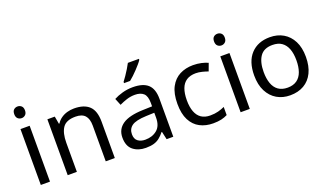

<svg xmlns="http://www.w3.org/2000/svg" viewBox="-75 -1244 2929 1731"><g transform="rotate(-20 1390.0 -378.0)"><path d="M173 -536V0H85V-536ZM130 -737Q150 -737 165.5 -723.5Q181 -710 181 -681Q181 -653 165.5 -639Q150 -625 130 -625Q108 -625 93 -639Q78 -653 78 -681Q78 -710 93 -723.5Q108 -737 130 -737Z M601 -546Q697 -546 746 -499.5Q795 -453 795 -349V0H708V-343Q708 -408 679 -440Q650 -472 588 -472Q499 -472 465 -422Q431 -372 431 -278V0H343V-536H414L427 -463H432Q450 -491 476.5 -509.5Q503 -528 535 -537Q567 -546 601 -546Z M1164 -545Q1262 -545 1309 -502Q1356 -459 1356 -365V0H1292L1275 -76H1271Q1248 -47 1223.5 -27.5Q1199 -8 1167.5 1Q1136 10 1091 10Q1018 10 970 -28.5Q922 -67 922 -149Q922 -229 985 -272.5Q1048 -316 1179 -320L1270 -323V-355Q1270 -422 1241 -448Q1212 -474 1159 -474Q1117 -474 1079 -461.5Q1041 -449 1008 -433L981 -499Q1016 -518 1064 -531.5Q1112 -545 1164 -545ZM1190 -259Q1090 -255 1051.5 -227Q1013 -199 1013 -148Q1013 -103 1040.5 -82Q1068 -61 1111 -61Q1179 -61 1224 -98.5Q1269 -136 1269 -214V-262ZM1305 -756Q1296 -742 1279 -722Q1262 -702 1241.5 -680.5Q1221 -659 1200.5 -639.5Q1180 -620 1162 -606H1104V-618Q1119 -637 1136.5 -663Q1154 -689 1171 -716.5Q1188 -744 1199 -766H1305Z M1737 10Q1666 10 1610.5 -19Q1555 -48 1523.5 -109Q1492 -170 1492 -265Q1492 -364 1525 -426Q1558 -488 1614.5 -517Q1671 -546 1743 -546Q1784 -546 1822 -537.5Q1860 -529 1884 -517L1857 -444Q1833 -453 1801 -461Q1769 -469 1741 -469Q1687 -469 1652 -446Q1617 -423 1600 -378Q1583 -333 1583 -266Q1583 -202 1600 -157Q1617 -112 1651 -89Q1685 -66 1736 -66Q1780 -66 1813.5 -75Q1847 -84 1875 -97V-19Q1848 -5 1815.5 2.5Q1783 10 1737 10Z M2090 -536V0H2002V-536ZM2047 -737Q2067 -737 2082.5 -723.5Q2098 -710 2098 -681Q2098 -653 2082.5 -639Q2067 -625 2047 -625Q2025 -625 2010 -639Q1995 -653 1995 -681Q1995 -710 2010 -723.5Q2025 -737 2047 -737Z M2726 -269Q2726 -180 2695.5 -117.5Q2665 -55 2609 -22.5Q2553 10 2476 10Q2405 10 2349.5 -22.5Q2294 -55 2262 -117.5Q2230 -180 2230 -269Q2230 -402 2297 -474Q2364 -546 2479 -546Q2552 -546 2607.5 -513.5Q2663 -481 2694.5 -419.5Q2726 -358 2726 -269ZM2321 -269Q2321 -206 2337.5 -159.5Q2354 -113 2389 -88Q2424 -63 2478 -63Q2532 -63 2567 -88Q2602 -113 2618.5 -159.5Q2635 -206 2635 -269Q2635 -333 2618 -378Q2601 -423 2566.5 -447.5Q2532 -472 2477 -472Q2395 -472 2358 -418Q2321 -364 2321 -269Z"/></g></svg>

Font: Noto Sans Thaana
Style: Regular
Weight: 400
Designer: Monotype Design Team
Foundry: Monotype Imaging Inc.
Version: Version 2.001